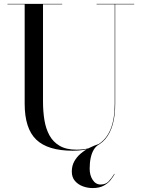

<svg xmlns="http://www.w3.org/2000/svg" viewBox="-20 -770 738 1000"><path d="M679 -750V-747.5H580V-230Q580 -106.5 528.5 -45.8Q477 15 358.5 15Q229 15 168.8 -42.8Q108.5 -100.5 108.5 -230V-747.5H19V-750H304V-747.5H204V-240Q204 -190.5 211.2 -145.5Q218.5 -100.5 237.2 -65.8Q256 -31 290.2 -10.8Q324.5 9.5 378.5 9.5Q445 9.5 489.2 -16.8Q533.5 -43 555.5 -96Q577.5 -149 577.5 -230V-747.5H483V-750ZM462 209.5Q436.5 209.5 411.8 200.5Q387 191.5 370.5 172.5Q354 153.5 354 123.5Q354 93.5 367 70.2Q380 47 400.8 29.5Q421.5 12 445.8 0Q470 -12 493 -19.5L495 -17Q479.5 -8.5 468.8 9Q458 26.5 452.5 51.8Q447 77 447 108.5Q447 143 462.8 167Q478.5 191 504 191Q530.5 191 546 174.5Q561.5 158 575.5 135L577 136.5Q569.5 150.5 556.2 167.5Q543 184.5 520.2 197Q497.5 209.5 462 209.5Z"/></svg>

Font: Bodoni Moda 72pt
Style: Regular
Weight: 400
Designer: Owen Earl
Foundry: indestructible type
Version: Version 2.005